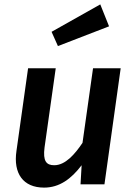

<svg xmlns="http://www.w3.org/2000/svg" viewBox="-20 -840 609 875"><path d="M437 -820 215 -695 244 -630 477 -720ZM181 15C251 15 305 -25 352 -87L347 0H456L530 -529H404L356 -189C321 -137 278 -87 227 -87C191 -87 175 -106 183 -168L234 -529H108L55 -152C40 -50 85 15 181 15Z"/></svg>

Font: Fira Sans Medium
Style: Italic
Weight: 500
Italic angle: -8°
Designer: bBox Type GmbH & Carrois Corporate GbR & Edenspiekermann AG
Foundry: bBox Type GmbH & Carrois Corporate GbR & Edenspiekermann AG
Version: Version 4.301;PS 004.301;hotconv 1.0.88;makeotf.lib2.5.64775